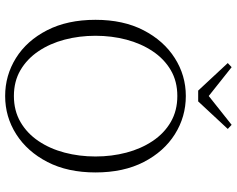

<svg xmlns="http://www.w3.org/2000/svg" viewBox="-107 -799 920 746"><g transform="rotate(90 353.0 -426.0)"><path d="M353 14Q273 14 205.5 -28Q138 -70 97.5 -149Q57 -228 57 -337Q57 -445 97.5 -523.5Q138 -602 205.5 -645Q273 -688 353 -688Q434 -688 501.5 -645.5Q569 -603 609.5 -524.5Q650 -446 650 -337Q650 -229 609.5 -150.5Q569 -72 501.5 -29Q434 14 353 14ZM353 -20Q410 -20 454 -45.5Q498 -71 528 -115.5Q558 -160 573 -217Q588 -274 588 -337Q588 -400 573 -457Q558 -514 528 -559Q498 -604 454 -629.5Q410 -655 353 -655Q296 -655 252.5 -629.5Q209 -604 179 -559Q149 -514 134 -457Q119 -400 119 -337Q119 -274 134 -217Q149 -160 179 -115.5Q209 -71 252.5 -45.5Q296 -20 353 -20ZM241 -866 353 -777 465 -866 481 -851 374 -736H332L225 -851Z"/></g></svg>

Font: Source Serif Pro Light
Style: Regular
Weight: 300
Designer: Frank Grießhammer
Foundry: Adobe Systems Incorporated
Version: Version 3.001;hotconv 1.0.111;makeotfexe 2.5.65597